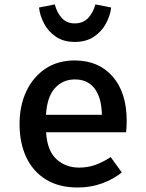

<svg xmlns="http://www.w3.org/2000/svg" viewBox="-20 -827 655 861"><path d="M186.7 -233.8Q191.8 -150.3 233.6 -112.8Q275.4 -75.4 334.4 -75.4Q373.8 -75.4 407.9 -87.7Q442.1 -100 476.4 -122.6L526.2 -53.8Q488.2 -23.1 437.4 -4.6Q386.7 13.8 328.7 13.8Q244.1 13.8 185.9 -22.1Q127.7 -57.9 97.7 -122.1Q67.7 -186.2 67.7 -270.3Q67.7 -351.8 97.4 -416.2Q127.2 -480.5 182.6 -518.2Q237.9 -555.9 314.9 -555.9Q422.6 -555.9 485.4 -483.6Q548.2 -411.3 548.2 -285.1Q548.2 -271.3 547.4 -257.7Q546.7 -244.1 545.6 -233.8ZM315.9 -470.8Q262.1 -470.8 226.7 -432.3Q191.3 -393.8 186.2 -312.3H436.9Q435.4 -388.7 404.4 -429.7Q373.3 -470.8 315.9 -470.8ZM315.4 -639Q265.1 -639 230.8 -662.3Q196.4 -685.6 177.7 -721.3Q159 -756.9 154.9 -793.3L225.6 -807.2Q235.9 -769.2 257.7 -745.6Q279.5 -722.1 315.4 -722.1Q351.8 -722.1 374.6 -745.6Q397.4 -769.2 407.7 -807.2L478.5 -793.3Q474.4 -756.9 455.1 -721.3Q435.9 -685.6 401 -662.3Q366.2 -639 315.4 -639Z"/></svg>

Font: Fira Code Medium
Style: Regular
Weight: 500
Designer: Carrois Corporate, Edenspiekermann AG, Nikita Prokopov
Foundry: Carrois Corporate, Edenspiekermann AG, Nikita Prokopov
Version: Version 6.002